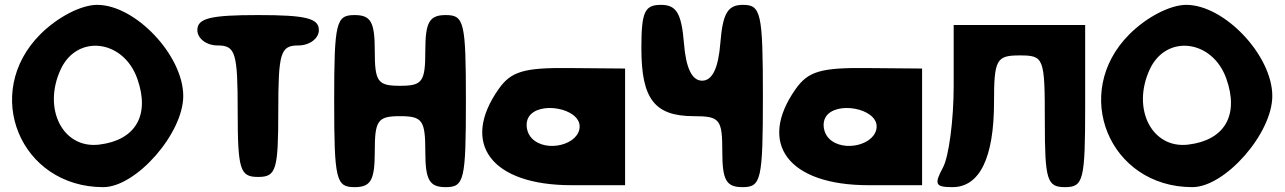

<svg xmlns="http://www.w3.org/2000/svg" viewBox="-20 -820 5286 790"><path d="M146 -679C-96 -437 63 -50 405 -50C540 -50 734 -271 734 -425C734 -592 537 -800 380 -800C314 -800 217 -750 146 -679ZM545 -496C598 -346 538 -243 388 -225C239 -207 155 -371 229 -533C296 -681 488 -658 545 -496Z M792 -696C792 -662 829 -633 875 -633C949 -633 958 -604 958 -362C958 -120 968 -92 1042 -92C1116 -92 1125 -120 1125 -362C1125 -604 1134 -633 1208 -633C1254 -633 1292 -662 1292 -696C1292 -745 1238 -758 1042 -758C846 -758 792 -745 792 -696Z M1355 -404C1355 -79 1363 -50 1439 -50C1506 -50 1522 -79 1522 -196C1522 -325 1534 -342 1626 -342C1718 -342 1730 -325 1730 -196C1730 -79 1747 -50 1814 -50C1890 -50 1897 -79 1897 -404C1897 -729 1890 -758 1814 -758C1747 -758 1730 -729 1730 -612C1730 -483 1718 -467 1626 -467C1534 -467 1522 -483 1522 -612C1522 -729 1506 -758 1439 -758C1363 -758 1355 -729 1355 -404Z M2032 -454C1873 -229 2002 -58 2331 -58H2552V-538L2323 -540C2135 -542 2083 -526 2032 -454ZM2365 -300C2365 -225 2229 -190 2169 -250C2146 -273 2140 -313 2155 -338C2196 -406 2365 -375 2365 -300Z M2619 -621C2619 -413 2673 -342 2835 -342C2942 -342 2952 -329 2952 -196C2952 -79 2968 -50 3035 -50C3112 -50 3119 -79 3119 -425C3119 -767 3111 -800 3037 -800C2974 -800 2954 -765 2944 -644C2936 -540 2911 -488 2869 -488C2827 -488 2802 -540 2794 -644C2784 -765 2763 -800 2700 -800C2632 -800 2619 -771 2619 -621Z M3254 -454C3095 -229 3224 -58 3553 -58H3774V-538L3545 -540C3357 -542 3305 -526 3254 -454ZM3587 -300C3587 -225 3451 -190 3391 -250C3368 -273 3362 -313 3377 -338C3418 -406 3587 -375 3587 -300Z M3904 -465C3904 -327 3884 -175 3860 -131C3823 -62 3828 -50 3899 -50C4011 -50 4070 -171 4070 -400C4070 -575 4080 -592 4175 -592C4276 -592 4279 -583 4279 -321C4279 -79 4288 -50 4362 -50C4438 -50 4445 -79 4445 -383V-717H3904Z M4627 -679C4385 -437 4544 -50 4886 -50C5021 -50 5215 -271 5215 -425C5215 -592 5018 -800 4861 -800C4795 -800 4698 -750 4627 -679ZM5026 -496C5079 -346 5019 -243 4869 -225C4720 -207 4636 -371 4710 -533C4777 -681 4969 -658 5026 -496Z"/></svg>

Font: Hussar Skorodowane
Style: Bold
Weight: 700
Foundry: Cannot Into Space Fonts
Version: Version 0.892